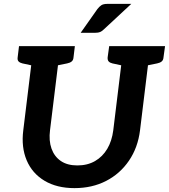

<svg xmlns="http://www.w3.org/2000/svg" viewBox="-20 -962 871 990"><path d="M364 8Q273 8 209.5 -30Q146 -68 117.5 -135.5Q89 -203 100 -290L153 -724H291L238 -291Q231 -237 245.5 -196Q260 -155 293.5 -132Q327 -109 379 -109Q431 -109 470 -131.5Q509 -154 533 -194.5Q557 -235 564 -290L617 -724H755L702 -290Q691 -201 645 -133.5Q599 -66 527 -29Q455 8 364 8ZM177 -724 152 -623 96 -635Q83 -638 76 -645Q69 -652 71 -666L78 -724ZM366 -724 359 -666Q358 -652 349.5 -645Q341 -638 326 -635L267 -623V-724ZM642 -724 616 -623 560 -635Q547 -638 540.5 -645Q534 -652 535 -666L543 -724ZM831 -724 823 -666Q822 -652 813.5 -645Q805 -638 790 -635L731 -623L732 -724ZM534 -942H657L516 -811Q506 -801 496.5 -797Q487 -793 472 -793H396L482 -915Q492 -928 502.5 -935Q513 -942 534 -942Z"/></svg>

Font: Aleo
Style: Bold Italic
Weight: 700
Italic angle: -7°
Version: Version 2.001;gftools[0.9.29]